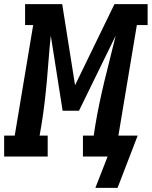

<svg xmlns="http://www.w3.org/2000/svg" viewBox="-61 -755 732 926"><path d="M399 151 458 0H339V-101H391L398 -147Q407 -202 418.5 -256.5Q430 -311 443 -365.5Q456 -420 470 -474Q484 -528 497 -583L320 -221H241L184 -583Q178 -528 174 -473.5Q170 -419 165 -364.5Q160 -310 153.5 -255.5Q147 -201 138 -147L130 -101H169V0H-41V-101H10L99 -634H60V-735H239L301 -344L491 -735H651V-634H599L510 -101H603L506 151Z"/></svg>

Font: Iosevka Slab Extended
Style: Bold Italic
Weight: 700
Width: 7
Italic angle: -9°
Monospace: yes
Designer: Belleve Invis
Foundry: Belleve Invis
Version: Version 11.1.0; ttfautohint (v1.8.3)